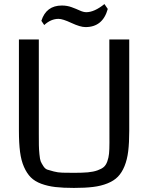

<svg xmlns="http://www.w3.org/2000/svg" viewBox="-20 -924 744 956"><path d="M74.2 0ZM623.5 -727.5V-272Q623.5 -213.4 618.4 -171.4Q613.3 -129.4 600.1 -96.9Q586.9 -64.5 567.1 -44.2Q547.4 -23.9 515.4 -11Q483.4 2 443.8 6.8Q404.3 11.7 348.1 11.7Q293.9 11.7 255.9 7.3Q217.8 2.9 185.5 -9Q153.3 -21 133.5 -40.8Q113.8 -60.5 99.6 -92.5Q85.4 -124.5 79.8 -168Q74.2 -211.4 74.2 -272V-727.5H173.3V-259.3Q173.3 -218.8 173.6 -200.7Q173.8 -182.6 176.3 -156.5Q178.7 -130.4 182.6 -120.8Q186.5 -111.3 195.6 -97.2Q204.6 -83 216.1 -79.3Q227.5 -75.7 247.6 -70.3Q267.6 -64.9 290.8 -64.2Q314 -63.5 348.6 -63.5Q389.6 -63.5 417.2 -65.9Q444.8 -68.4 465.3 -75.7Q485.8 -83 496.8 -92.5Q507.8 -102.1 514.4 -120.6Q521 -139.2 522.9 -159.2Q524.9 -179.2 524.9 -212.4L524.4 -727.5ZM516.6 -879.4Q491.7 -789.1 405.8 -789.1Q379.9 -789.1 335.9 -809.6Q292 -830.1 271.5 -830.1Q233.4 -830.1 200.2 -799.3L186 -820.3Q210 -896.5 288.1 -896.5Q314 -896.5 336.7 -888.2Q359.4 -879.9 377.4 -871.6Q395.5 -863.3 409.7 -863.3Q449.7 -863.3 500 -903.8Z"/></svg>

Font: Coda
Style: Regular
Weight: 400
Designer: vernon adams
Foundry: vernon adams
Version: Version 2.001; ttfautohint (v0.8) -r 50 -G 200 -x